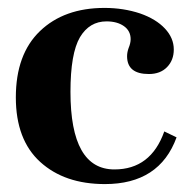

<svg xmlns="http://www.w3.org/2000/svg" viewBox="-20 -455 479 485"><path d="M245 10Q143 10 81.5 -46Q20 -102 20 -209Q20 -318 81 -376.5Q142 -435 244 -435Q292 -435 334 -421Q374 -407 396.5 -383Q419 -359 419 -330Q419 -303 402 -285.5Q385 -268 356 -268Q301 -268 301 -313Q301 -323 305 -334Q310 -346 310 -356Q310 -377 293 -389Q276 -401 249 -401Q206 -401 182 -361Q158 -320 158 -223Q158 -27 269 -27Q361 -27 395 -123L426 -108Q383 10 245 10Z"/></svg>

Font: UnnaBold
Style: Bold
Weight: 700
Designer: Jorge de Buen Unna
Foundry: Omnibus-Type
Version: Version 2.008;hotconv 1.0.109;makeotfexe 2.5.65596